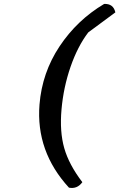

<svg xmlns="http://www.w3.org/2000/svg" viewBox="-20 -891 607 977"><path d="M429 -726Q375 -655 339 -551Q303 -447 293 -334Q283 -221 307 -137Q331 -53 399 36Q373 72 331 64Q162 -120 181 -359Q194 -521 283 -655Q372 -789 510 -871Q557 -873 567 -828Z"/></svg>

Font: Tillana Medium
Style: Regular
Weight: 500
Designer: Lipi Raval (Devanagari, Latin), Jonny Pinhorn (Latin)
Foundry: Indian Type Foundry
Version: Version 2.003;PS 1.0;hotconv 1.0.79;makeotf.lib2.5.61930; tt